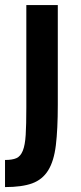

<svg xmlns="http://www.w3.org/2000/svg" viewBox="-32 -563 322 765"><path d="M72.9 -542.7V-134.1Q72.9 -66.6 70.4 -25.6Q67.9 15.4 58.8 37.7Q49.7 60 33.3 67.2Q16.9 74.4 -12 74.4V182.4Q55.3 182.4 96.1 167.6Q137 152.7 159.9 115.9Q182.9 79 190.6 15.4Q198.3 -48.1 198.3 -145.6V-542.7Z"/></svg>

Font: Secuela Black
Style: Regular
Weight: 900
Designer: Fernando Haro
Foundry: deFharo
Version: Version 1.704